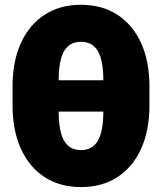

<svg xmlns="http://www.w3.org/2000/svg" viewBox="-20 -759 667 791"><path d="M313.5 11.7Q227.1 11.7 163.8 -29.3Q100.6 -70.3 66.2 -146Q31.7 -221.7 31.7 -324.7V-402.8Q31.7 -506.3 66.2 -581.8Q100.6 -657.2 163.8 -698.2Q227.1 -739.3 313.5 -739.3Q400.4 -739.3 463.6 -698.2Q526.9 -657.2 561.3 -581.8Q595.7 -506.3 595.7 -402.8V-324.7Q595.7 -221.7 561.3 -146Q526.9 -70.3 463.6 -29.3Q400.4 11.7 313.5 11.7ZM313.5 -140.6Q360.8 -140.6 383.3 -179.2Q405.8 -217.8 405.8 -301.3V-426.3Q405.8 -509.8 383.3 -548.3Q360.8 -586.9 313.5 -586.9Q266.6 -586.9 244.1 -548.3Q221.7 -509.8 221.7 -426.3V-301.3Q221.7 -217.8 244.1 -179.2Q266.6 -140.6 313.5 -140.6ZM196.3 -299.3V-428.2H428.2V-299.3Z"/></svg>

Font: Inter 17pt Black
Style: Regular
Weight: 900
Version: Version 4.001;git-66647c0bb